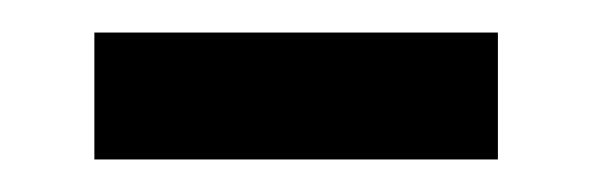

<svg xmlns="http://www.w3.org/2000/svg" viewBox="-20 -303 365 118"><path d="M38 -283H286V-205H38Z"/></svg>

Font: Grenze Medium
Style: Regular
Weight: 500
Designer: Renata Polastri
Foundry: Omnibus-Type
Version: Version 1.002; ttfautohint (v1.8)